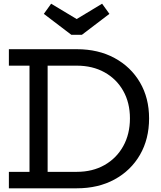

<svg xmlns="http://www.w3.org/2000/svg" viewBox="-20 -1018 872 1038"><path d="M336 0V-89H395.5Q480.5 -89 545.2 -125.8Q610 -162.5 646.2 -227.8Q682.5 -293 682.5 -378Q682.5 -462.5 646.2 -526.8Q610 -591 545.2 -627Q480.5 -663 395.5 -663H336V-752H395.5Q511.5 -752 599.5 -704.2Q687.5 -656.5 736.8 -572.2Q786 -488 786 -378Q786 -266.5 736.8 -181.2Q687.5 -96 599.5 -48Q511.5 0 395.5 0ZM28 0V-89H139.5V-663H28V-752H367V-663H237.5V-89H367V0ZM423 -830 571.5 -943 532 -998 394.5 -915 256.5 -998 217 -943 365.5 -830Z"/></svg>

Font: Hepta Slab ExtraLight Medium
Style: Regular
Weight: 500
Version: Version 1.100